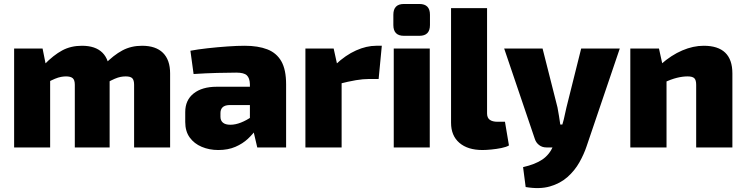

<svg xmlns="http://www.w3.org/2000/svg" viewBox="-20 -741 3749 965"><path d="M694 -511Q763 -511 799 -475.5Q835 -440 835 -372V0H654V-315Q654 -338 645 -347.5Q636 -357 612 -357Q599 -357 586 -354.5Q573 -352 556.5 -345Q540 -338 515 -324L505 -417Q551 -464 595 -487.5Q639 -511 694 -511ZM194 -497 214 -397 232 -384V0H51V-497ZM392 -511Q460 -511 495 -476Q530 -441 531 -372V0H356V-315Q356 -339 345.5 -348Q335 -357 312 -357Q300 -357 286.5 -354.5Q273 -352 256 -345Q239 -338 213 -324L203 -417Q249 -464 292.5 -487.5Q336 -511 392 -511Z M1210 -511Q1277 -511 1323.5 -493Q1370 -475 1394 -433Q1418 -391 1418 -317V0H1273L1248 -107L1236 -125V-318Q1235 -349 1220.5 -362.5Q1206 -376 1168 -376Q1129 -376 1072 -374.5Q1015 -373 953 -369L937 -486Q974 -493 1023.5 -498.5Q1073 -504 1123 -507.5Q1173 -511 1210 -511ZM1346 -305 1345 -213H1132Q1109 -212 1098.5 -201.5Q1088 -191 1088 -173V-154Q1088 -135 1100.5 -124.5Q1113 -114 1138 -114Q1163 -114 1191 -125Q1219 -136 1246 -155Q1273 -174 1293 -196V-132Q1285 -116 1268.5 -92Q1252 -68 1226 -43.5Q1200 -19 1163 -3Q1126 13 1077 13Q1032 13 994 -3Q956 -19 933.5 -50Q911 -81 911 -128V-178Q911 -238 953.5 -271.5Q996 -305 1069 -305Z M1657 -497 1679 -397 1697 -384V0H1515V-497ZM1899 -511 1883 -344H1835Q1805 -344 1769 -338Q1733 -332 1678 -318L1667 -417Q1717 -464 1769.5 -487.5Q1822 -511 1871 -511Z M2140 -497V0H1959V-497ZM2088 -721Q2141 -721 2141 -667V-615Q2141 -561 2088 -561H2010Q1957 -561 1957 -615V-667Q1957 -721 2010 -721Z M2428 -700V-171Q2428 -149 2441.5 -139Q2455 -129 2481 -129H2518L2538 -10Q2525 -2 2500 3Q2475 8 2449 10.5Q2423 13 2405 13Q2331 13 2289 -23Q2247 -59 2247 -124V-700Z M3095 -497 2928 -5Q2915 34 2892 75Q2869 116 2832.5 148.5Q2796 181 2744 196Q2692 211 2622 199L2609 99Q2670 85 2705.5 61Q2741 37 2760 -6L2794 -81Q2805 -105 2813.5 -140.5Q2822 -176 2827 -201L2901 -497ZM2707 -497 2782 -201Q2786 -180 2789.5 -158Q2793 -136 2796 -115H2824L2768 0H2726Q2705 0 2689.5 -12Q2674 -24 2668 -43L2514 -497Z M3517 -511Q3661 -511 3661 -372V0H3479V-315Q3479 -339 3469.5 -348Q3460 -357 3436 -357Q3411 -357 3382.5 -350Q3354 -343 3311 -324L3302 -418Q3354 -464 3409 -487.5Q3464 -511 3517 -511ZM3292 -497 3314 -397 3330 -384V0H3148V-497Z"/></svg>

Font: Exo 2 ExtraBold
Style: Regular
Weight: 800
Designer: Natanael Gama
Foundry: Natanael Gama
Version: Version 2.010